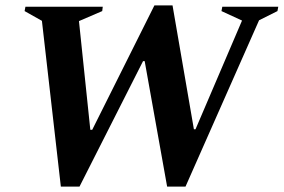

<svg xmlns="http://www.w3.org/2000/svg" viewBox="-20 -685 1049 710"><path d="M205 5 135 -608 71 -644 74 -660H360L358 -644L272 -607L314 -205H321L551 -665H618L697 -207H703L875 -609L799 -644L802 -660H1009L1006 -644L938 -610L666 5H598L515 -459H509L274 5Z"/></svg>

Font: Spectral
Style: Bold Italic
Weight: 700
Italic angle: -10°
Designer: Jean-Baptiste Levee
Foundry: Production Type
Version: Version 2.001